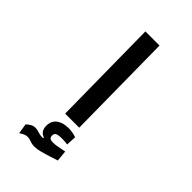

<svg xmlns="http://www.w3.org/2000/svg" viewBox="-286 -786 1159 1159"><g transform="rotate(45 293.0 -206.5)"><path d="M236.8 0 228.5 -693.4H349.1L356.9 0ZM124 279.3 113.8 214.8Q127.9 201.7 141.4 194.3Q154.8 187 169.9 187Q186.5 187 203.1 192.9Q219.2 199.2 238.8 199.2Q244.1 199.2 248.5 198.2V192.9Q208 179.7 208 132.3Q208 90.3 237.1 68.6Q266.1 46.9 314.5 46.9Q331.5 46.9 349.9 50.3Q368.2 53.7 380.4 58.6L377 123Q350.6 119.6 332 119.6Q301.3 119.6 287.8 125.7Q274.4 131.8 274.4 148.4Q274.4 164.1 282.7 169.9Q291 175.8 309.6 175.8Q324.7 175.8 350.6 170.9Q376.5 166 398.9 161.6L405.8 231.4Q379.9 239.7 350.6 249Q320.8 258.8 293.7 265.6Q266.6 272.5 248 272.5Q223.6 272.5 207.5 265.6Q190.9 258.8 175.3 258.8Q162.1 258.8 150.6 264.6Q139.2 270.5 124 279.3Z"/></g></svg>

Font: CaskaydiaCove NF SemiBold
Style: Regular
Weight: 600
Designer: Aaron Bell
Foundry: Saja Typeworks
Version: Version 2111.001; VTT 6.35;Nerd Fonts 3.2.1